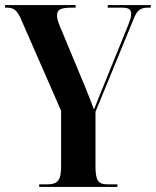

<svg xmlns="http://www.w3.org/2000/svg" viewBox="-20 -734 612 754"><path d="M134 0H441V-10H404C365 -10 355 -25 355 -82V-295L505 -660C519 -695 532 -704 563 -704H572V-714H403V-704H457C487 -704 495 -697 495 -679C495 -666 491 -654 478 -622L380 -381C370 -355 358 -327 349 -304C336 -339 326 -364 315 -391L216 -629C207 -651 204 -662 204 -674C204 -696 217 -704 264 -704H277V-714H0V-704H6C35 -704 48 -694 65 -653L220 -299V-83C220 -25 208 -10 163 -10H134Z"/></svg>

Font: Noto Serif Display ExtraCondensed
Style: Bold
Weight: 700
Width: 2
Designer: Monotype Design Team
Foundry: Monotype Imaging Inc.
Version: Version 2.009